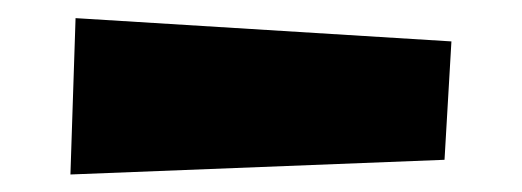

<svg xmlns="http://www.w3.org/2000/svg" viewBox="-20 -456 590 217"><path d="M490.2 -409.2 482.4 -275.4 59.6 -258.8 65.4 -435.5Z"/></svg>

Font: Fontdiner Swanky
Style: Regular
Weight: 400
Designer: Font Diner, Inc
Foundry: Font Diner, Inc
Version: Version 1.001